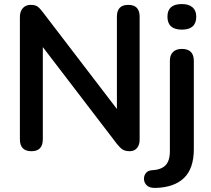

<svg xmlns="http://www.w3.org/2000/svg" viewBox="-20 -737 1042 946"><path d="M744 189Q717 189 704 177Q691 165 689.5 148Q688 131 697.5 117.5Q707 104 726 102Q773 100 795 78Q817 56 817 8V-437Q817 -466 832.5 -481Q848 -496 876 -496Q935 -496 935 -437V-2Q935 93 886.5 140Q838 187 744 189ZM876 -591Q805 -591 805 -655Q805 -717 876 -717Q910 -717 928.5 -701Q947 -685 947 -655Q947 -591 876 -591ZM135 8Q78 8 78 -51V-652Q78 -681 92.5 -697Q107 -713 131 -713Q153 -713 164.5 -705Q176 -697 191 -677L556 -200V-655Q556 -713 612 -713Q668 -713 668 -655V-49Q668 -23 655 -7.5Q642 8 619 8Q597 8 584 -0.5Q571 -9 556 -28L191 -505V-51Q191 8 135 8Z"/></svg>

Font: Chiron GoRound TC M
Style: Regular
Weight: 500
Designer: Ryoko NISHIZUKA 西塚涼子 (kana, bopomofo & ideographs); Paul D. Hunt (Latin, Greek & Cyrillic); Sandoll Communications 산돌커뮤니
Foundry: Adobe
Version: Version 1.000;hotconv 1.1.1;makeotfexe 2.6.0